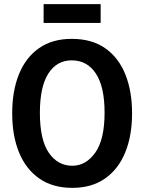

<svg xmlns="http://www.w3.org/2000/svg" viewBox="-20 -897 698 929"><path d="M330 12Q235.5 12 170.8 -32.8Q106 -77.5 72.5 -158.5Q39 -239.5 39 -349Q39 -457.5 72 -538.5Q105 -619.5 169.2 -664.2Q233.5 -709 327 -709Q424.5 -709 489.2 -663.5Q554 -618 586.5 -537Q619 -456 619 -349Q619 -239.5 585.5 -158.5Q552 -77.5 487.5 -32.8Q423 12 330 12ZM330 -95Q395.5 -95 440.8 -158.2Q486 -221.5 486 -352Q486 -477.5 443.8 -541.2Q401.5 -605 327 -605Q254.5 -605 213.8 -541Q173 -477 173 -351Q173 -220.5 216.2 -157.8Q259.5 -95 330 -95ZM191 -786V-877H467V-786Z"/></svg>

Font: Alatsi
Style: Regular
Weight: 400
Designer: Spyros Zevelakis, Eben Sorkin
Foundry: www.sorkintype.com
Version: Version 1.008; ttfautohint (v1.8.4.7-5d5b)